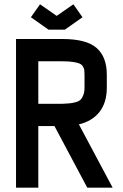

<svg xmlns="http://www.w3.org/2000/svg" viewBox="-20 -863 565 883"><path d="M267.6 -385.7Q290 -386.7 302 -387.9Q314 -389.2 328.9 -393.3Q343.8 -397.5 351.1 -405Q358.4 -412.6 363.5 -426.5Q368.7 -440.4 368.7 -460.4V-519Q368.7 -533.2 367.7 -540.8Q366.7 -548.3 361.3 -557.4Q356 -566.4 345.5 -570.8Q335 -575.2 315.7 -578.1Q296.4 -581.1 267.6 -581.1H156.2V-385.7ZM471.2 -519V-460.4Q471.2 -390.6 437.3 -347.9Q403.3 -305.2 342.8 -291L498 0H381.3L230.5 -283.2H156.2V0H53.7V-683.6H267.6Q377 -683.6 424.1 -642.6Q471.2 -601.6 471.2 -519ZM240.7 -790 317.4 -843.3 359.4 -783.7 278.3 -726.6H203.1L122.1 -783.7L164.1 -843.3Z"/></svg>

Font: Anka/Coder Condensed
Style: Bold
Weight: 700
Width: 4
Monospace: yes
Version: Version 001.100